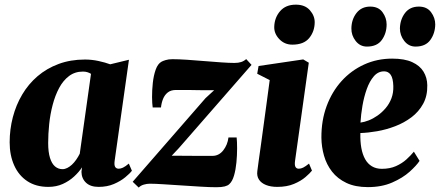

<svg xmlns="http://www.w3.org/2000/svg" viewBox="-20 -812 1936 845"><path d="M484.5 -104Q482 -85 487 -77.2Q492 -69.5 502.5 -69.5Q511 -69.5 521.2 -74.2Q531.5 -79 547 -92L560.5 -60.5Q551.5 -48.5 531.2 -31.8Q511 -15 481.2 -2.2Q451.5 10.5 414 10.5Q378 10.5 358.5 -8Q339 -26.5 338.5 -55.5L341 -75.5Q328 -55.5 306.5 -35.5Q285 -15.5 256.5 -2.5Q228 10.5 192.5 10.5Q138.5 10.5 100.5 -14.5Q62.5 -39.5 42.5 -84Q22.5 -128.5 22.5 -185.5Q22.5 -242.5 36.5 -296.2Q50.5 -350 77.8 -396Q105 -442 145.2 -476.5Q185.5 -511 238 -530.5Q290.5 -550 354 -550Q384 -550 413.8 -543.5Q443.5 -537 465 -529L547.5 -549ZM380.5 -487Q374.5 -491 365.5 -494Q356.5 -497 345 -497Q310 -497 284 -477.5Q258 -458 240.2 -424.8Q222.5 -391.5 211.8 -350.5Q201 -309.5 196.5 -266Q192 -222.5 192 -182.5Q192 -143 200 -117.2Q208 -91.5 222.2 -79.5Q236.5 -67.5 255 -67.5Q265.5 -67.5 276 -72.8Q286.5 -78 296.5 -87.2Q306.5 -96.5 315.2 -109Q324 -121.5 331 -135.5Z M922.5 -415Q908.5 -415 891.5 -415Q874.5 -415 856.2 -415.2Q838 -415.5 820 -415.8Q802 -416 785 -416Q768 -416 754 -416Q732 -416 718.2 -405Q704.5 -394 697.5 -376.5Q690.5 -359 688.5 -339H652Q649.5 -355.5 649.2 -384.8Q649 -414 652.5 -446.8Q656 -479.5 665.2 -505.5Q674.5 -531.5 691 -540.5Q696 -543.5 708.8 -547.5Q721.5 -551.5 739 -551.5Q766 -551.5 803 -549Q840 -546.5 879.2 -543.2Q918.5 -540 953.5 -537.5Q988.5 -535 1011.5 -535Q1029 -535 1041.2 -539Q1053.5 -543 1063.5 -552L1087 -526.5L767.5 -160.5L735.5 -126.5Q754.5 -126.5 775.5 -126.5Q796.5 -126.5 819 -126.2Q841.5 -126 865.5 -126Q889.5 -126 915 -126Q943.5 -126 962.5 -150.2Q981.5 -174.5 985.5 -207H1021.5Q1023.5 -188 1023.5 -158.5Q1023.5 -129 1020.5 -97.2Q1017.5 -65.5 1010 -39.5Q1002.5 -13.5 989 -1.5Q982.5 5 968.8 8.5Q955 12 932 12Q904 12 863.8 9.5Q823.5 7 780.5 4.2Q737.5 1.5 699.8 -1Q662 -3.5 639 -3.5Q626.5 -3.5 612.8 0.5Q599 4.5 590.5 13.5L564 -12L884.5 -380Z M1200 10.5Q1171.5 10.5 1150.8 2.2Q1130 -6 1119.8 -21.5Q1109.5 -37 1112.5 -59Q1114.5 -76 1118.5 -104.2Q1122.5 -132.5 1127.8 -170.2Q1133 -208 1139.2 -253.8Q1145.5 -299.5 1152.5 -351.5Q1159.5 -403.5 1167 -459.5L1112 -487.5L1118 -521.5L1314.5 -550.5L1339 -536L1278.5 -104Q1276 -86 1280.2 -77.8Q1284.5 -69.5 1295 -69.5Q1304.5 -69.5 1314.5 -74.5Q1324.5 -79.5 1340 -92L1353 -61Q1344 -49.5 1324.2 -32.5Q1304.5 -15.5 1273.5 -2.5Q1242.5 10.5 1200 10.5ZM1266.5 -615.5Q1232 -615.5 1208.8 -640.2Q1185.5 -665 1187 -695.5Q1188.5 -735 1213 -763.2Q1237.5 -791.5 1282 -791.5Q1322.5 -791.5 1344 -766.8Q1365.5 -742 1365 -713Q1364.5 -673.5 1340.8 -644.5Q1317 -615.5 1266.5 -615.5Z M1826.5 -104Q1813 -83.5 1782.8 -56.2Q1752.5 -29 1706.2 -8.8Q1660 11.5 1599 11.5Q1543.5 11.5 1504.5 -7Q1465.5 -25.5 1441.2 -56.8Q1417 -88 1406 -126.8Q1395 -165.5 1394.5 -206Q1394 -281.5 1417.5 -345Q1441 -408.5 1483.2 -455.2Q1525.5 -502 1582.5 -528Q1639.5 -554 1706 -554Q1760.5 -554 1794.2 -538.5Q1828 -523 1844 -496.5Q1860 -470 1860.5 -437Q1861.5 -390 1842.2 -355Q1823 -320 1790.8 -295.8Q1758.5 -271.5 1719.2 -256.5Q1680 -241.5 1640 -234.5Q1600 -227.5 1566 -226.5Q1565 -190 1570.2 -161Q1575.5 -132 1587 -111.5Q1598.5 -91 1617 -80Q1635.5 -69 1660.5 -69Q1696 -69 1722.8 -81Q1749.5 -93 1768.8 -110.5Q1788 -128 1801.5 -144.5ZM1670.5 -498Q1644 -498 1625.2 -476.2Q1606.5 -454.5 1594.2 -420.2Q1582 -386 1575.2 -346.8Q1568.5 -307.5 1566.5 -272.5Q1583 -274.5 1602.8 -282.2Q1622.5 -290 1641.8 -303.5Q1661 -317 1677.2 -336Q1693.5 -355 1702.8 -379.5Q1712 -404 1711 -433.5Q1710 -467.5 1699.5 -482.8Q1689 -498 1670.5 -498ZM1595 -607Q1564.5 -607 1545.2 -631.8Q1526 -656.5 1526.5 -687Q1527 -726.5 1549 -754.8Q1571 -783 1609.5 -783Q1645.5 -783 1663.5 -758.2Q1681.5 -733.5 1681.5 -704.5Q1681.5 -665.5 1660.5 -636.2Q1639.5 -607 1595 -607ZM1809 -607Q1778.5 -607 1759.2 -631.8Q1740 -656.5 1740 -687Q1741 -726.5 1762.5 -754.8Q1784 -783 1823.5 -783Q1859 -783 1877.2 -758.2Q1895.5 -733.5 1895.5 -704.5Q1895 -665.5 1874 -636.2Q1853 -607 1809 -607Z"/></svg>

Font: Merriweather 60pt Black
Style: Italic
Weight: 900
Italic angle: -7.8°
Version: Version 2.101